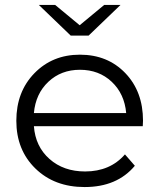

<svg xmlns="http://www.w3.org/2000/svg" viewBox="-20 -751 644 776"><path d="M322 5Q200 5 123 -70Q46 -145 46 -263Q46 -380 119 -455Q192 -530 303 -530Q415 -530 486.5 -455.5Q558 -381 558 -263Q558 -260 557.5 -252.5Q557 -245 557 -241H117Q123 -159 180 -108.5Q237 -58 324 -58Q425 -58 485 -127L525 -81Q453 5 322 5ZM117 -294H490Q483 -372 431.5 -420.5Q380 -469 303 -469Q227 -469 175.5 -420.5Q124 -372 117 -294ZM137 -731H203L302 -649L401 -731H467L338 -607H266Z"/></svg>

Font: Belfius21
Style: Regular
Weight: 400
Designer: Montserrat's base design by Julieta Ulanovsky, modified by Coast SPRL for Belfius Bank NV.
Foundry: Montserrat's base design by Julieta Ulanovsky, modified by Coast SPRL for Belfius Bank NV.
Version: Version 2.000;FEAKit 1.0